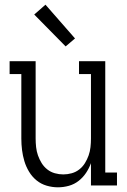

<svg xmlns="http://www.w3.org/2000/svg" viewBox="-20 -791 540 819"><path d="M227 8Q203 8 179 1Q155 -6 136 -21.5Q117 -37 104 -58.5Q91 -80 84 -103.5Q77 -127 74 -151Q71 -175 71 -200V-475H21V-530H132V-200Q132 -182 134 -163.5Q136 -145 142 -128Q148 -111 157.5 -95.5Q167 -80 181.5 -68.5Q196 -57 214 -52Q232 -47 250 -47Q268 -47 286 -52Q304 -57 318.5 -68.5Q333 -80 342.5 -95.5Q352 -111 358 -128Q364 -145 366 -163.5Q368 -182 368 -200V-475H317V-530H429V-55H479V0H368V-95Q360 -73 347 -53.5Q334 -34 315.5 -19.5Q297 -5 274 1.5Q251 8 227 8ZM260 -593 126 -729 174 -771 300 -627Z"/></svg>

Font: Iosevka Slab Light
Style: Regular
Weight: 300
Monospace: yes
Designer: Belleve Invis
Foundry: Belleve Invis
Version: Version 11.1.0; ttfautohint (v1.8.3)